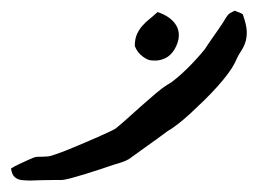

<svg xmlns="http://www.w3.org/2000/svg" viewBox="-109 -292 470 350"><path d="M136.7 -208Q136.7 -220.7 140.6 -229.5Q144.5 -238.3 150.6 -245.1Q156.7 -252 164.1 -257.8Q171.4 -263.7 178.2 -270Q189 -266.6 198 -260.5Q207 -254.4 212.2 -245.8Q217.3 -237.3 217 -226.6Q216.8 -215.8 209.5 -202.6Q202.6 -190.9 192.4 -186Q183.1 -181.6 174.3 -181.6Q172.9 -181.6 166.7 -181.9Q160.6 -182.1 151.1 -189Q141.6 -195.8 136.7 -208ZM-88.9 15.1Q-81.1 10.3 -74 7.1Q-66.9 3.9 -58.6 0Q-51.3 -3.4 -47.9 -4.6Q-44.4 -5.9 -41.7 -6.1Q-39.1 -6.3 -35.2 -6.3H-32.2Q-28.3 -6.3 -22.5 -6.8Q-19 -6.8 -8.8 -10.3Q1.5 -13.7 14.6 -19Q27.8 -24.4 42.2 -30.5Q56.6 -36.6 69.3 -42.2Q82 -47.9 90.8 -52Q99.6 -56.2 101.6 -57.6Q110.4 -64.5 122.8 -75.7Q135.3 -86.9 148.7 -98.9Q162.1 -110.8 174.8 -121.6Q187.5 -132.3 196.3 -137.7Q203.1 -141.1 212.6 -149.2Q222.2 -157.2 231.9 -166.7Q241.7 -176.3 250.2 -185.8Q258.8 -195.3 264.2 -202.1Q272.5 -214.8 281 -226.8Q289.6 -238.8 297.9 -251.5Q300.8 -256.3 302.7 -259.5Q304.7 -262.7 306.4 -264.6Q308.1 -266.6 310.8 -268.3Q313.5 -270 318.8 -272.5Q322.8 -271 326.4 -269.5Q330.1 -268.1 333.5 -266.1Q340.3 -247.1 340.8 -235.4V-231.9Q340.8 -222.2 337.9 -213.9Q335 -205.6 329.3 -197Q323.7 -188.5 318.8 -176.8Q314.9 -168.9 306.6 -157.7Q298.3 -146.5 287.1 -134Q275.9 -121.6 263.2 -109.1Q250.5 -96.7 238.3 -85.4Q226.1 -74.2 215.1 -65.7Q204.1 -57.1 196.8 -53.2Q179.2 -40 161.6 -27.6Q144 -15.1 126 -2Q119.1 2 111.1 4.4Q103 6.8 96.7 8.8Q89.4 11.2 75.7 15.9Q62 20.5 47.6 24.9Q33.2 29.3 20.8 32.7Q8.3 36.1 2.4 36.1Q-22 36.1 -38.6 36.6Q-46.9 37.1 -53.7 37.1Q-60.5 37.1 -68.6 36.4Q-76.7 35.6 -82 31Q-87.4 26.4 -88.9 15.1Z"/></svg>

Font: DimaRavanNevis
Style: regular
Weight: 400
Designer: R.Balvardi
Foundry: Dima Software Group
Version: Version 1.00;May 26, 2019;FontCreator 11.5.0.2427 64-bit